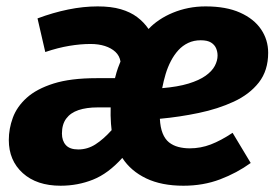

<svg xmlns="http://www.w3.org/2000/svg" viewBox="-20 -569 874 606"><path d="M288.3 -548.8Q331 -548.8 361.3 -539.9Q391.7 -531 412.8 -515.1Q434 -499.2 448.9 -477.5Q463.5 -493.2 483 -506.2Q502.5 -519.3 525.6 -528.8Q548.8 -538.4 574.6 -543.6Q600.5 -548.8 628.9 -548.8Q694 -548.8 737.8 -529.1Q781.6 -509.5 804 -476.4Q826.4 -443.3 826.4 -402.4Q826.4 -346.4 797 -308.7Q767.5 -271.1 717.7 -248.1Q667.9 -225.1 607.4 -212.5Q546.8 -199.8 484.6 -194.1Q485.9 -166.9 493.3 -148.4Q500.7 -129.9 513.4 -119.7Q526.2 -109.6 543 -105.2Q559.8 -100.8 578.9 -100.8Q613.3 -100.8 645.4 -113.1Q677.4 -125.4 714.1 -149.8L771.3 -54.6Q727.6 -23 674.6 -2.9Q621.6 17.2 558.9 17.2Q489.7 17.2 441.3 -6Q392.9 -29.2 366 -70.6Q321.7 -21.2 273.5 -2Q225.4 17.2 171.3 17.2Q96 17.2 51.9 -22.6Q7.8 -62.4 7.8 -127Q7.8 -162.7 20.5 -197.4Q33.2 -232.2 64.3 -260.3Q95.4 -288.4 149.2 -305.4Q202.9 -322.3 284.7 -322.3H342.9Q347.9 -342.3 352.3 -354.4Q356.6 -366.5 360.3 -374.9Q357.3 -393 344.3 -405.2Q331.2 -417.3 311.1 -423.8Q291 -430.2 265.8 -430.2Q234.3 -430.2 198.9 -424.3Q163.5 -418.5 122.9 -404.8L98.4 -510.9Q147.2 -529.2 195.2 -539Q243.2 -548.8 288.3 -548.8ZM329.3 -230H288.1Q253 -230 227.7 -221.5Q202.4 -212.9 189 -194.7Q175.5 -176.5 175.5 -147.5Q175.5 -124.8 187.8 -111.1Q200.1 -97.3 227 -97.3Q256.4 -97.3 281.5 -113.5Q306.7 -129.7 332.3 -158.2Q331.3 -166.2 330.3 -178.5Q329.3 -190.8 329.1 -204.7Q329 -218.5 329.3 -230ZM613.5 -441.9Q591.6 -441.9 573.9 -433.5Q556.2 -425.1 542.9 -410.5Q529.6 -395.9 519.5 -376.6Q509.4 -357.3 502.8 -335.4Q496.3 -313.6 491.9 -290.8Q541.1 -294.9 574.9 -305.2Q608.7 -315.5 629 -330Q649.3 -344.5 658 -361.1Q666.7 -377.8 666.7 -393.5Q666.7 -405.9 662 -416.8Q657.3 -427.7 646 -434.8Q634.7 -441.9 613.5 -441.9Z"/></svg>

Font: Fira Sans Variable
Style: Italic
Weight: 397
Italic angle: -8°
Designer: Carrois Corporate & Edenspiekermann AG
Foundry: Carrois Corporate GbR & Edenspiekermann AG
Version: Version 4.202